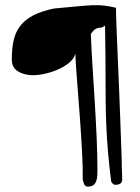

<svg xmlns="http://www.w3.org/2000/svg" viewBox="-20 -729 537 738"><path d="M407.2 -32.2Q399.4 -94.7 395 -146.5Q390.6 -198.2 388.7 -243.7Q386.7 -289.1 386.2 -332Q385.7 -375 385.7 -420.9Q385.7 -466.8 385.3 -517.6Q384.8 -568.4 383.8 -630.9Q375 -624 369.1 -623Q363.3 -622.1 357.9 -621.6Q352.5 -621.1 345.7 -616.7Q338.9 -612.3 329.1 -598.6Q331.1 -545.9 335.4 -477.5Q339.8 -409.2 344.2 -337.4Q348.6 -265.6 351.6 -197.3Q354.5 -128.9 354.5 -76.2Q354.5 -67.4 354 -56.2Q353.5 -44.9 350.6 -35.2Q347.7 -25.4 340.3 -18.6Q333 -11.7 318.4 -11.7Q307.6 -11.7 303.7 -20.5Q299.8 -29.3 297.9 -41Q298.8 -82 295.4 -145Q292 -208 287.1 -276.4Q282.2 -344.7 276.9 -410.2Q271.5 -475.6 269.5 -522.5Q264.6 -502.9 244.6 -486.8Q224.6 -470.7 197.3 -459.5Q169.9 -448.2 139.6 -442.9Q109.4 -437.5 84 -441.9Q58.6 -446.3 42 -460Q25.4 -473.6 25.4 -501Q25.4 -544.9 33.2 -577.1Q41 -609.4 60.1 -632.3Q79.1 -655.3 109.9 -670.9Q140.6 -686.5 187.5 -696.3Q242.2 -701.2 276.9 -704.6Q311.5 -708 335.9 -709Q360.4 -710 380.4 -707.5Q400.4 -705.1 425.8 -699.2Q425.8 -676.8 427.7 -628.9Q429.7 -581.1 432.1 -520.5Q434.6 -460 437.5 -393.6Q440.4 -327.1 442.4 -266.6Q444.3 -206.1 446.3 -158.2Q448.2 -110.4 448.2 -87.9Q448.2 -85.9 448.7 -72.8Q449.2 -59.6 449.2 -54.7Q449.2 -46.9 449.7 -40.5Q450.2 -34.2 447.8 -29.3Q445.3 -24.4 439.5 -21.5Q433.6 -18.6 421.9 -18.6Q418 -18.6 412.6 -23.9Q407.2 -29.3 407.2 -32.2Z"/></svg>

Font: Shadows Into Light Two
Style: Regular
Weight: 400
Designer: Kimberly Geswein
Foundry: Kimberly Geswein
Version: Version 1.003 2012